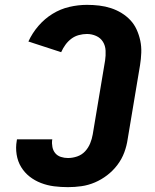

<svg xmlns="http://www.w3.org/2000/svg" viewBox="-20 -763 640 791"><path d="M260 8Q231 8 203 4.5Q175 1 149 -9Q123 -19 102 -35.5Q81 -52 67 -75Q53 -98 48.5 -126.5Q44 -155 49 -183Q49 -185 49.5 -186.5Q50 -188 50 -189H196Q196 -189 195.5 -188.5Q195 -188 195 -187Q193 -172 196 -157Q199 -142 208 -131.5Q217 -121 231 -116.5Q245 -112 260 -112Q279 -112 298 -118.5Q317 -125 330.5 -139.5Q344 -154 351.5 -172.5Q359 -191 362 -209L413 -514Q416 -534 415 -554.5Q414 -575 404 -591Q394 -607 376 -615Q358 -623 338 -623Q322 -623 305 -618.5Q288 -614 274 -603.5Q260 -593 249.5 -578.5Q239 -564 232 -548L97 -592Q113 -627 138.5 -656.5Q164 -686 196.5 -706Q229 -726 265.5 -734.5Q302 -743 338 -743Q364 -743 389 -740Q414 -737 437 -729.5Q460 -722 480.5 -709.5Q501 -697 517 -680Q533 -663 543 -641Q553 -619 558 -595Q563 -571 562 -545.5Q561 -520 557 -495L506 -190Q502 -162 492 -135Q482 -108 464 -84Q446 -60 422 -41.5Q398 -23 371 -11.5Q344 0 316 4Q288 8 260 8Z"/></svg>

Font: Iosevka Curly Heavy Extended
Style: Italic
Weight: 900
Width: 7
Italic angle: -9°
Monospace: yes
Designer: Belleve Invis
Foundry: Belleve Invis
Version: Version 11.1.0; ttfautohint (v1.8.3)